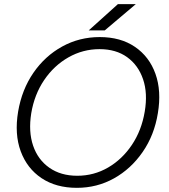

<svg xmlns="http://www.w3.org/2000/svg" viewBox="-20 -890 812 922"><path d="M349 12Q249 12 179.5 -34.5Q110 -81 79.5 -163.5Q49 -246 67 -354Q85 -460 140.5 -540.5Q196 -621 278.5 -666.5Q361 -712 459 -712Q559 -712 628 -665Q697 -618 726.5 -535.5Q756 -453 738 -346Q721 -241 665 -160Q609 -79 527.5 -33.5Q446 12 349 12ZM351 -46Q431 -46 499 -85.5Q567 -125 613.5 -194.5Q660 -264 675 -354Q690 -442 667 -509.5Q644 -577 590.5 -615.5Q537 -654 458 -654Q378 -654 308.5 -614.5Q239 -575 192 -505.5Q145 -436 130 -346Q116 -258 139 -190.5Q162 -123 217 -84.5Q272 -46 351 -46ZM406 -744 546 -870H632L483 -744Z"/></svg>

Font: Figtree Light
Style: Italic
Weight: 300
Italic angle: -9.5°
Foundry: Erik Kennedy
Version: Version 2.001; ttfautohint (v1.8.4.7-5d5b);gftools[0.9.27]